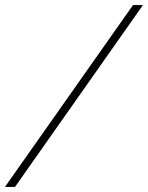

<svg xmlns="http://www.w3.org/2000/svg" viewBox="-58 -735 582 755"><path d="M-38.5 0 465 -715H504L1 0Z"/></svg>

Font: Newsreader Display SemiBold
Style: Italic
Weight: 600
Italic angle: -17°
Designer: Hugues Gentile
Foundry: Production Type
Version: Version 1.001